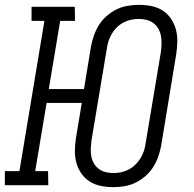

<svg xmlns="http://www.w3.org/2000/svg" viewBox="-31 -763 801 791"><path d="M436 8Q410 8 385 3Q360 -2 339 -15Q318 -28 304 -48.5Q290 -69 283.5 -93Q277 -117 277.5 -143Q278 -169 282 -195L306 -339H161L114 -58H167L168 0H-11V-58H49L152 -677H99V-735H277L278 -677H217L170 -396H315L344 -572Q348 -594 356 -617Q364 -640 377 -660.5Q390 -681 409 -697.5Q428 -714 449.5 -724.5Q471 -735 495 -739Q519 -743 541 -743Q568 -743 593 -738Q618 -733 638.5 -720Q659 -707 673 -686.5Q687 -666 693.5 -642Q700 -618 699.5 -592Q699 -566 695 -540L633 -163Q629 -141 621 -118Q613 -95 600 -74.5Q587 -54 568 -37.5Q549 -21 527.5 -10.5Q506 0 482.5 4Q459 8 436 8ZM437 -50Q452 -50 468.5 -53.5Q485 -57 500 -65Q515 -73 527 -85Q539 -97 548 -111.5Q557 -126 562 -141.5Q567 -157 569 -173L632 -550Q634 -566 634.5 -583Q635 -600 632 -615.5Q629 -631 621.5 -644.5Q614 -658 601.5 -667.5Q589 -677 573 -681Q557 -685 540 -685Q525 -685 508.5 -681.5Q492 -678 477 -670Q462 -662 450 -650Q438 -638 429.5 -623.5Q421 -609 416 -593.5Q411 -578 409 -562L346 -185Q344 -169 343 -152Q342 -135 345 -119.5Q348 -104 355.5 -90.5Q363 -77 375.5 -67.5Q388 -58 404 -54Q420 -50 437 -50Z"/></svg>

Font: Iosevka Etoile Light
Style: Italic
Weight: 300
Italic angle: -9°
Designer: Belleve Invis
Foundry: Belleve Invis
Version: Version 22.1.2; ttfautohint (v1.8.4)